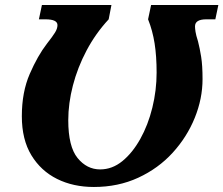

<svg xmlns="http://www.w3.org/2000/svg" viewBox="-20 -734 890 765"><path d="M354 11Q272 11 207.5 -21Q143 -53 105 -115.5Q67 -178 67 -271Q67 -367 98.5 -439.5Q130 -512 167 -560Q189 -588 199 -604Q209 -620 209 -634Q209 -657 161 -657H135L147 -714H424L413 -657Q361 -601 325 -533Q289 -465 270.5 -393.5Q252 -322 252 -255Q252 -150 289 -104.5Q326 -59 379 -59Q427 -59 467.5 -92Q508 -125 539 -180.5Q570 -236 587 -305Q604 -374 604 -445Q604 -510 596 -561Q588 -612 570 -657L582 -714H850L838 -657H802Q757 -657 757 -629Q757 -621 759 -607.5Q761 -594 769 -569Q776 -542 781.5 -507.5Q787 -473 787 -419Q787 -341 756 -264.5Q725 -188 668 -125.5Q611 -63 531 -26Q451 11 354 11Z"/></svg>

Font: Noto Serif ExtraBold
Style: Italic
Weight: 800
Italic angle: -12°
Designer: Monotype Design Team
Foundry: Monotype Imaging Inc.
Version: Version 2.013